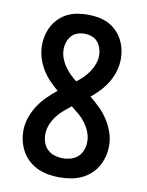

<svg xmlns="http://www.w3.org/2000/svg" viewBox="-85 -804 669 873"><g transform="rotate(10 250.0 -367.5)"><path d="M250 8Q225 8 200 4Q175 0 152 -10Q129 -20 109.5 -37Q90 -54 77.5 -75.5Q65 -97 58.5 -121.5Q52 -146 52 -172Q52 -203 62 -232.5Q72 -262 88.5 -288Q105 -314 127 -336Q149 -358 174 -378Q152 -396 132.5 -417Q113 -438 98.5 -462.5Q84 -487 76 -514.5Q68 -542 68 -570Q68 -594 73.5 -617Q79 -640 90.5 -661Q102 -682 119.5 -698.5Q137 -715 158 -725Q179 -735 202.5 -739Q226 -743 250 -743Q274 -743 297.5 -739Q321 -735 342 -725Q363 -715 380.5 -698.5Q398 -682 409.5 -661Q421 -640 426.5 -617Q432 -594 432 -570Q432 -542 424 -514.5Q416 -487 401.5 -462.5Q387 -438 367.5 -417Q348 -396 326 -378Q351 -358 373 -336Q395 -314 411.5 -288Q428 -262 438 -232.5Q448 -203 448 -172Q448 -146 441.5 -121.5Q435 -97 422.5 -75.5Q410 -54 390.5 -37Q371 -20 348 -10Q325 0 300 4Q275 8 250 8ZM250 -435Q266 -447 280.5 -461.5Q295 -476 306.5 -493Q318 -510 325 -529.5Q332 -549 332 -569Q332 -586 326.5 -602.5Q321 -619 310 -631.5Q299 -644 283 -649.5Q267 -655 250 -655Q233 -655 217 -649.5Q201 -644 190 -631.5Q179 -619 173.5 -602.5Q168 -586 168 -569Q168 -549 175 -529.5Q182 -510 193.5 -493Q205 -476 219.5 -461.5Q234 -447 250 -435ZM250 -80Q269 -80 287.5 -85.5Q306 -91 320 -104Q334 -117 340.5 -135.5Q347 -154 347 -173Q347 -196 338.5 -217.5Q330 -239 316.5 -257.5Q303 -276 285.5 -291Q268 -306 250 -320Q232 -306 214.5 -291Q197 -276 183.5 -257.5Q170 -239 161.5 -217.5Q153 -196 153 -173Q153 -154 159.5 -135.5Q166 -117 180 -104Q194 -91 212.5 -85.5Q231 -80 250 -80Z"/></g></svg>

Font: Iosevka Custom Semibold
Style: Regular
Weight: 600
Designer: Belleve Invis
Foundry: Belleve Invis
Version: Version 27.0.2; ttfautohint (v1.8.4)